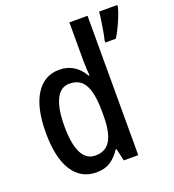

<svg xmlns="http://www.w3.org/2000/svg" viewBox="-139 -867 890 984"><g transform="rotate(-20 306.0 -375.0)"><path d="M220 10Q136 10 90 -61.5Q44 -133 44 -269Q44 -405 90 -477.5Q136 -550 218 -550Q262 -550 295.5 -529Q329 -508 350 -470H355Q353 -492 352 -514Q351 -536 351 -553V-760H450V0H371L356 -67H351Q328 -31 297 -10.5Q266 10 220 10ZM245 -73Q300 -73 326 -116.5Q352 -160 352 -249V-275Q352 -371 327 -418Q302 -465 243 -465Q194 -465 169.5 -414Q145 -363 145 -269Q145 -73 245 -73ZM612 -750Q607 -729 596 -701.5Q585 -674 572 -647Q559 -620 546 -600H489V-612Q493 -626 498 -654.5Q503 -683 507.5 -712.5Q512 -742 513 -760H612Z"/></g></svg>

Font: Noto Sans Lao UI Cond Med
Style: Regular
Weight: 500
Width: 3
Designer: Monotype Design Team
Foundry: Monotype Imaging Inc.
Version: Version 2.000; ttfautohint (v1.8.4.7-5d5b)